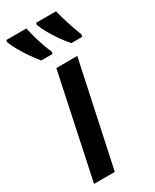

<svg xmlns="http://www.w3.org/2000/svg" viewBox="-214 -820 706 873"><g transform="rotate(-30 139.0 -383.0)"><path d="M4 0 119 -542H229L113 0ZM235 -606Q216 -627 197 -654Q178 -681 163 -708Q148 -735 140 -756L142 -766H247Q263 -699 294 -618L292 -606ZM77 -606Q60 -626 41 -653.5Q22 -681 6.5 -708.5Q-9 -736 -16 -756L-15 -766H91Q98 -732 110.5 -691Q123 -650 138 -618L136 -606Z"/></g></svg>

Font: Noto Sans Condensed SemiBold
Style: Italic
Weight: 600
Width: 3
Italic angle: -12°
Designer: Monotype Design Team
Foundry: Monotype Imaging Inc.
Version: Version 2.013; ttfautohint (v1.8.4.7-5d5b)